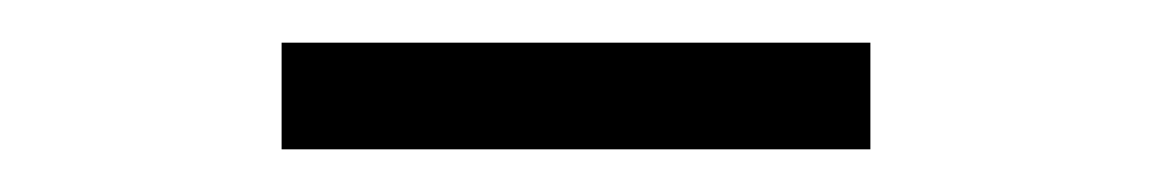

<svg xmlns="http://www.w3.org/2000/svg" viewBox="-20 -710 540 90"><path d="M112 -690H388V-640H112Z"/></svg>

Font: Roboto Serif 36pt Light
Style: Regular
Weight: 300
Designer: Greg Gazdowicz
Foundry: Commercial Type
Version: Version 1.008